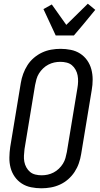

<svg xmlns="http://www.w3.org/2000/svg" viewBox="-20 -1006 540 1034"><path d="M203 8Q175 8 147.5 2.5Q120 -3 97.5 -17.5Q75 -32 59.5 -54Q44 -76 37 -102.5Q30 -129 30.5 -157.5Q31 -186 35 -214L92 -559Q96 -584 105 -608.5Q114 -633 128 -655Q142 -677 162.5 -694.5Q183 -712 206.5 -723Q230 -734 255.5 -738.5Q281 -743 306 -743Q334 -743 361.5 -737.5Q389 -732 411.5 -717.5Q434 -703 449.5 -681Q465 -659 472 -632.5Q479 -606 479 -577.5Q479 -549 474 -521L417 -176Q413 -151 404.5 -126.5Q396 -102 381.5 -80Q367 -58 347 -40.5Q327 -23 303 -12Q279 -1 253.5 3.5Q228 8 203 8ZM204 -62Q221 -62 237 -65.5Q253 -69 268.5 -77Q284 -85 297 -97.5Q310 -110 319 -124.5Q328 -139 332.5 -155Q337 -171 340 -187L397 -532Q400 -549 400.5 -566.5Q401 -584 398 -600Q395 -616 387 -630.5Q379 -645 367 -655Q355 -665 338.5 -669Q322 -673 305 -673Q288 -673 272 -669.5Q256 -666 240.5 -658Q225 -650 212 -637.5Q199 -625 190 -610.5Q181 -596 176.5 -580Q172 -564 169 -548L112 -203Q110 -186 109 -168.5Q108 -151 111 -135Q114 -119 122 -104.5Q130 -90 142 -80Q154 -70 170.5 -66Q187 -62 204 -62ZM280 -815 214 -957 259 -982 337 -872 453 -986 493 -953 428 -874 378 -815Z"/></svg>

Font: Iosevka SS18
Style: Italic
Weight: 400
Italic angle: -9°
Monospace: yes
Designer: Belleve Invis
Foundry: Belleve Invis
Version: Version 25.1.1; ttfautohint (v1.8.4)